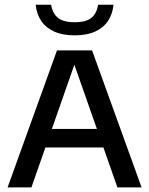

<svg xmlns="http://www.w3.org/2000/svg" viewBox="-20 -814 648 834"><path d="M13 0 227.5 -595H380L595 0H490L296.5 -551.5H309.5L116.5 0ZM143.5 -173.5 166.5 -254H440.5L463.5 -173.5ZM304.5 -660.5Q251.5 -660.5 215.2 -677Q179 -693.5 159 -723.2Q139 -753 135 -793.5H202Q208 -756 231.5 -736.8Q255 -717.5 304.5 -717.5Q354.5 -717.5 377.5 -736.8Q400.5 -756 406 -793.5H473Q469 -753 449.2 -723.2Q429.5 -693.5 393.5 -677Q357.5 -660.5 304.5 -660.5Z"/></svg>

Font: Encode Sans SC Medium
Style: Regular
Weight: 500
Version: Version 3.002